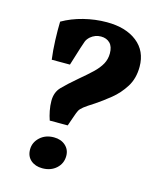

<svg xmlns="http://www.w3.org/2000/svg" viewBox="-99 -690 615 764"><g transform="rotate(15 209.0 -308.0)"><path d="M128 -185Q122 -202 118 -222.5Q114 -243 114 -263Q114 -298 135 -320Q156 -342 196 -376Q226 -401 247 -421Q268 -441 279 -461Q290 -481 290 -505Q290 -533 276 -547Q262 -561 239 -561Q215 -561 196 -545Q185 -535 181 -524.5Q177 -514 171 -495L148 -421H73Q68 -458 66.5 -500Q65 -542 66 -576Q104 -598 151.5 -610Q199 -622 247 -622Q325 -622 371.5 -585.5Q418 -549 418 -484Q418 -436 396 -401Q374 -366 343 -341Q312 -316 285 -298Q255 -279 243 -269.5Q231 -260 226.5 -251.5Q222 -243 216 -225L202 -185ZM148 6Q119 6 100.5 -10Q82 -26 82 -54Q82 -83 104.5 -104Q127 -125 162 -125Q191 -125 209.5 -108.5Q228 -92 228 -66Q228 -35 205.5 -14.5Q183 6 148 6Z"/></g></svg>

Font: Yrsa
Style: Bold Italic
Weight: 700
Italic angle: -7.10001°
Version: Version 2.004